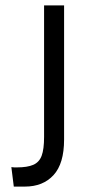

<svg xmlns="http://www.w3.org/2000/svg" viewBox="-20 -680 329 710"><path d="M31 10 22 -62Q27 -61 32.5 -61Q38 -61 43 -61Q81 -61 103 -70.5Q125 -80 134 -104Q143 -128 143 -174V-660H217V-164Q217 -75 178 -32.5Q139 10 72 10Q65 10 56.5 10Q48 10 31 10Z"/></svg>

Font: Bricolage Grotesque 12pt Condensed Light
Style: Regular
Weight: 300
Width: 3
Designer: Mathieu Triay
Foundry: Atelier Triay
Version: Version 1.001; ttfautohint (v1.8.4.7-5d5b);gftools[0.9.33.de